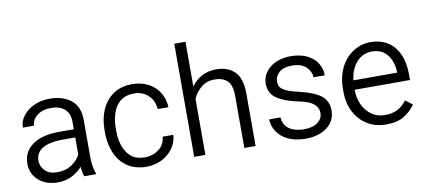

<svg xmlns="http://www.w3.org/2000/svg" viewBox="-69 -997 2783 1254"><g transform="rotate(-10 1322.5 -370.0)"><path d="M481 0V-6.8C469.7 -33.7 463.4 -77.6 463.4 -113.3V-363.8C463.4 -421.9 445.3 -465.8 409.2 -494.6C372.6 -523.4 326.2 -538.1 269.5 -538.1C228 -538.1 191.9 -530.8 161.1 -515.6C98.6 -485.4 63 -434.6 63 -382.3H137.7C137.7 -408.2 149.9 -430.2 173.8 -449.2C197.8 -467.8 228 -477.1 265.6 -477.1C346.2 -477.1 389.2 -433.6 389.2 -364.7V-314H290.5C216.8 -314 158.7 -299.3 115.7 -269.5C72.8 -239.7 51.3 -197.8 51.3 -143.6C51.3 -57.1 120.6 9.8 226.1 9.8C262.7 9.8 294.9 2.4 322.8 -12.2C350.6 -26.9 373 -44.4 390.1 -64.5C392.1 -40.5 396.5 -15.6 402.8 0ZM235.8 -56.2C200.7 -56.2 173.8 -65.4 154.8 -84.5C135.7 -103 126 -125.5 126 -152.3C126 -222.2 190.4 -259.8 301.8 -259.8H389.2V-147.5C377.9 -123.5 359.4 -102.1 332.5 -84C305.7 -65.4 273.4 -56.2 235.8 -56.2Z M815.9 -52.7C777.3 -52.7 746.6 -62.5 723.6 -82C678.2 -120.6 660.2 -185.5 660.2 -253.9V-274.4C660.2 -308.1 665 -340.8 675.3 -371.6C694.8 -433.1 739.3 -476.1 815.9 -476.1C853.5 -476.1 885.3 -464.4 910.6 -440.4C935.5 -416.5 949.2 -386.2 951.7 -348.6H1022.9C1018.1 -460 934.1 -538.1 815.9 -538.1C764.6 -538.1 722.2 -526.4 688.5 -502.4C620.1 -455.1 585.9 -371.6 585.9 -274.4V-253.9C585.9 -205.6 594.7 -161.6 611.8 -121.6C646 -41.5 713.9 9.8 815.9 9.8C852.5 9.8 886.7 2 917.5 -13.7C979 -44.9 1019.5 -100.6 1022.9 -165.5H951.7C949.2 -130.4 935.1 -103 908.2 -83C881.3 -63 850.6 -52.7 815.9 -52.7Z M1132.3 -750V0H1206.5V-371.1C1218.8 -399.9 1236.8 -424.3 1261.2 -444.3C1285.2 -464.4 1314.9 -474.6 1349.6 -474.6C1385.7 -474.6 1414.1 -465.3 1434.6 -446.3C1454.6 -427.2 1464.8 -393.6 1464.8 -345.7V0H1539.6V-345.2C1539.6 -415 1524.4 -464.4 1494.1 -494.1C1463.9 -523.4 1422.4 -538.1 1370.1 -538.1C1300.3 -538.1 1243.7 -505.9 1206.5 -453.1V-750Z M1994.1 -137.7C1994.1 -114.7 1983.4 -94.7 1962.4 -78.1C1940.9 -61 1909.7 -52.7 1869.1 -52.7C1848.6 -52.7 1828.1 -55.7 1807.6 -62C1766.6 -74.2 1735.4 -103 1731.9 -155.8H1657.2C1657.2 -127.4 1665.5 -100.6 1681.6 -75.7C1714.4 -24.9 1777.8 9.8 1869.1 9.8C1929.2 9.8 1977.5 -4.4 2014.2 -32.7C2050.3 -61 2068.4 -97.7 2068.4 -142.6C2068.4 -185.1 2053.2 -217.8 2023.4 -241.7C1993.2 -265.1 1945.8 -284.2 1881.3 -299.3C1771.5 -323.7 1750 -347.7 1750 -391.1C1750 -412.1 1759.3 -431.2 1777.3 -449.2C1795.4 -467.3 1824.7 -476.1 1866.2 -476.1C1905.8 -476.1 1936.5 -465.8 1958 -444.8C1979 -423.8 1989.7 -401.4 1989.7 -376.5H2064.5C2064.5 -467.3 1990.7 -538.1 1866.2 -538.1C1750 -538.1 1675.3 -470.2 1675.3 -389.2C1675.3 -345.7 1691.9 -313 1725.1 -291C1757.8 -268.6 1803.7 -251 1862.8 -238.8C1899.9 -231.4 1927.7 -222.2 1946.8 -211.9C1983.9 -190.4 1994.1 -165 1994.1 -137.7Z M2405.8 9.8C2455.6 9.8 2496.1 0 2526.9 -20C2557.6 -40 2581.5 -62.5 2598.6 -88.4L2552.7 -124C2517.1 -77.1 2472.2 -52.2 2409.2 -52.2C2374.5 -52.2 2344.7 -61 2319.8 -78.6C2269.5 -113.8 2240.7 -175.8 2240.7 -247.6V-249.5H2607.4V-287.6C2607.4 -432.1 2537.1 -538.1 2394.5 -538.1C2355 -538.1 2317.4 -527.3 2282.7 -505.9C2212.9 -462.4 2166 -379.9 2166 -268.1V-247.6C2166 -197.8 2176.3 -153.3 2196.3 -114.7C2236.8 -37.1 2310.5 9.8 2405.8 9.8ZM2394.5 -476.1C2426.3 -476.1 2452.6 -468.3 2472.7 -453.1C2512.7 -422.4 2531.2 -371.1 2533.2 -318.4V-311.5H2243.2C2249.5 -362.8 2266.6 -402.8 2293.5 -432.1C2320.3 -461.4 2354 -476.1 2394.5 -476.1Z"/></g></svg>

Font: Vazirmatn Light
Style: Regular
Weight: 300
Designer: Saber Rastikerdar
Foundry: Saber Rastikerdar
Version: Version 33.003